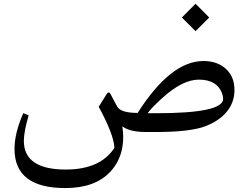

<svg xmlns="http://www.w3.org/2000/svg" viewBox="-20 -689 1301 1002"><path d="M1000.5 -669.4 1071.8 -597.7 1000.5 -526.4 929.2 -597.7ZM744.1 0Q655.3 0 618.7 -29.8Q639.2 115.7 557.6 205.1Q478 292.5 320.8 292.5Q56.2 292.5 55.7 88.9Q55.7 5.4 101.6 -98.6L129.4 -86.9Q105 -2.9 104.5 43.9Q103 196.8 326.2 195.8Q504.4 194.8 577.1 82.5Q574.2 13.7 495.1 -131.8L536.1 -197.3Q547.9 -215.8 557.1 -197.8Q582 -149.4 592.8 -131.3Q611.3 -100.1 698.2 -99.6Q871.1 -370.6 1041.5 -370.6Q1115.7 -370.6 1161.1 -327.6Q1203.6 -287.1 1203.6 -219.7Q1203.6 -166.5 1176.3 -123.5Q1138.7 -64.5 1053.2 -30.8Q974.1 0 792 0ZM750.5 -98.1H795.4Q1144.5 -98.1 1144.5 -172.9Q1144.5 -186 1138.2 -203.6Q1111.3 -273.4 1017.6 -273.4Q932.6 -273.4 827.1 -177.7Q767.1 -123 750.5 -98.1ZM320.8 292.5Z"/></svg>

Font: Parastoo WOL
Style: WOL
Weight: 400
Foundry: Saber Rastikerdar (saber.rastikerdar@gmail.com)
Version: Version 1.0.0-alpha5